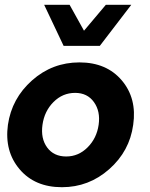

<svg xmlns="http://www.w3.org/2000/svg" viewBox="-20 -770 623 800"><path d="M164 -750H270L330 -642L421 -750H527L396 -579H245ZM238 10Q125 10 61.5 -65Q-2 -140 13 -250Q29 -360 113.5 -435Q198 -510 311 -510Q424 -510 487.5 -435Q551 -360 535 -250Q520 -140 435 -65Q350 10 238 10ZM256 -118Q307 -118 345 -156Q383 -194 391 -250Q399 -306 371.5 -344.5Q344 -383 293 -383Q241 -383 203 -345Q165 -307 157 -250Q149 -193 176.5 -155.5Q204 -118 256 -118Z"/></svg>

Font: Oakes Grotesk Bold
Style: Italic
Weight: 700
Italic angle: -8°
Designer: Samuel Oakes
Foundry: Samuel Oakes
Version: Version 1.000;PS 001.000;hotconv 1.0.88;makeotf.lib2.5.64775